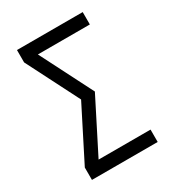

<svg xmlns="http://www.w3.org/2000/svg" viewBox="-178 -838 855 941"><g transform="rotate(-30 250.0 -367.5)"><path d="M64 0V-70L215 -368L64 -665V-735H436V-665H142L293 -368L142 -70H436V0Z"/></g></svg>

Font: HulyMono
Style: Regular
Weight: 400
Monospace: yes
Designer: Belleve Invis
Foundry: Belleve Invis
Version: Version 33.2.5; ttfautohint (v1.8.4)